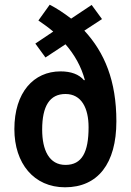

<svg xmlns="http://www.w3.org/2000/svg" viewBox="-20 -785 555 815"><path d="M191 -765 143 -698C165 -683 186 -668 206 -651L130 -600L173 -541L258 -597C297 -552 325 -502 340 -446L337 -444C315 -470 281 -482 237 -482C123 -482 41 -393 41 -237C41 -91 124 10 256 10C395 10 474 -90 474 -270C474 -442 424 -562 338 -655L413 -704L369 -764L282 -706C252 -729 222 -749 191 -765ZM258 -386C326 -386 356 -326 356 -245C356 -139 328 -85 258 -85C189 -85 159 -147 159 -235C159 -335 191 -386 258 -386Z"/></svg>

Font: Noto Sans Arabic Cond SemBd
Style: Regular
Weight: 600
Width: 3
Designer: Monotype Design Team, Nadine Chahine, Nizar Qandah and Khaled Hosny
Foundry: Monotype Imaging Inc.
Version: Version 2.012